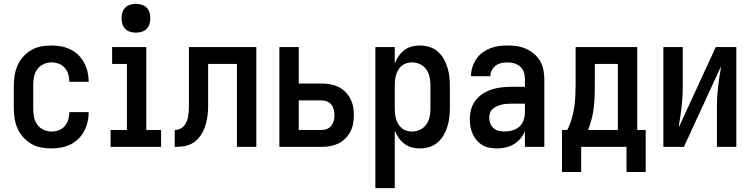

<svg xmlns="http://www.w3.org/2000/svg" viewBox="-20 -765 3915 1000"><path d="M247 8Q220 8 193.5 3Q167 -2 143.5 -15.5Q120 -29 101.5 -49.5Q83 -70 72 -94.5Q61 -119 56.5 -146Q52 -173 52 -200V-320Q52 -347 56.5 -374Q61 -401 72 -425.5Q83 -450 101.5 -470.5Q120 -491 143.5 -504.5Q167 -518 193.5 -523Q220 -528 247 -528Q273 -528 298 -523.5Q323 -519 346 -508Q369 -497 387.5 -479Q406 -461 418 -438.5Q430 -416 436 -391Q442 -366 442 -341Q442 -341 442 -340.5Q442 -340 442 -339H341Q341 -339 341 -339.5Q341 -340 341 -340Q341 -360 335.5 -378.5Q330 -397 317 -412Q304 -427 285.5 -433.5Q267 -440 247 -440Q226 -440 206 -430.5Q186 -421 173.5 -403Q161 -385 157 -363.5Q153 -342 153 -320V-200Q153 -178 157 -156.5Q161 -135 173.5 -117Q186 -99 206 -89.5Q226 -80 247 -80Q267 -80 285.5 -86.5Q304 -93 317 -108Q330 -123 335.5 -141.5Q341 -160 341 -180Q341 -180 341 -180.5Q341 -181 341 -181H442Q442 -180 442 -179.5Q442 -179 442 -179Q442 -154 436 -129Q430 -104 418 -81.5Q406 -59 387.5 -41Q369 -23 346 -12Q323 -1 298 3.5Q273 8 247 8Z M556 0V-88H641V-432H564V-520H742V-88H819V0ZM688 -595Q673 -595 658 -599.5Q643 -604 632.5 -614.5Q622 -625 617.5 -640Q613 -655 613 -670Q613 -685 617.5 -700Q622 -715 632.5 -725.5Q643 -736 658 -740.5Q673 -745 688 -745Q703 -745 718 -740.5Q733 -736 743.5 -725.5Q754 -715 758.5 -700Q763 -685 763 -670Q763 -655 758.5 -640Q754 -625 743.5 -614.5Q733 -604 718 -599.5Q703 -595 688 -595Z M890 0V-88Q905 -88 918 -94Q931 -100 940 -111.5Q949 -123 954 -136.5Q959 -150 961 -164.5Q963 -179 963.5 -193.5Q964 -208 964 -223Q964 -225 964 -227.5Q964 -230 964 -232Q964 -239 964 -246.5Q964 -254 964 -261V-520H1315V0H1214V-432H1064V-259Q1064 -237 1064 -214Q1064 -191 1061.5 -168.5Q1059 -146 1053.5 -124Q1048 -102 1038 -81.5Q1028 -61 1013 -44Q998 -27 978 -16.5Q958 -6 935.5 -3Q913 0 890 0Z M1435 0V-520H1536V-330H1655Q1678 -330 1700 -326Q1722 -322 1742 -312.5Q1762 -303 1778 -287Q1794 -271 1804.5 -251.5Q1815 -232 1819 -209.5Q1823 -187 1823 -165Q1823 -143 1819 -120.5Q1815 -98 1804.5 -78.5Q1794 -59 1778 -43Q1762 -27 1742 -17.5Q1722 -8 1700 -4Q1678 0 1655 0ZM1536 -88H1655Q1670 -88 1683.5 -93.5Q1697 -99 1706 -110.5Q1715 -122 1718.5 -136Q1722 -150 1722 -165Q1722 -179 1718.5 -193.5Q1715 -208 1706 -219.5Q1697 -231 1683.5 -236.5Q1670 -242 1655 -242H1536Z M1935 215V-520H2036V-435Q2044 -455 2056.5 -473Q2069 -491 2086 -504Q2103 -517 2124 -522.5Q2145 -528 2167 -528Q2191 -528 2215 -521Q2239 -514 2258 -498Q2277 -482 2289.5 -461Q2302 -440 2309.5 -416.5Q2317 -393 2320 -368.5Q2323 -344 2323 -320V-200Q2323 -176 2320 -151.5Q2317 -127 2309.5 -103.5Q2302 -80 2289.5 -59Q2277 -38 2258 -22Q2239 -6 2215 1Q2191 8 2167 8Q2145 8 2124 2.5Q2103 -3 2086 -16Q2069 -29 2056.5 -47Q2044 -65 2036 -85V215ZM2126 -80Q2148 -80 2168 -89.5Q2188 -99 2200.5 -117Q2213 -135 2217.5 -156.5Q2222 -178 2222 -200V-320Q2222 -342 2217.5 -363.5Q2213 -385 2200.5 -403Q2188 -421 2168 -430.5Q2148 -440 2126 -440Q2112 -440 2098 -436Q2084 -432 2073 -423Q2062 -414 2054.5 -401.5Q2047 -389 2043 -375.5Q2039 -362 2037.5 -348Q2036 -334 2036 -320V-200Q2036 -186 2037.5 -172Q2039 -158 2043 -144.5Q2047 -131 2054.5 -118.5Q2062 -106 2073 -97Q2084 -88 2098 -84Q2112 -80 2126 -80Z M2568 8Q2549 8 2529.5 4.5Q2510 1 2493 -9Q2476 -19 2463 -34Q2450 -49 2442 -67Q2434 -85 2430.5 -104Q2427 -123 2427 -143Q2427 -169 2433.5 -194.5Q2440 -220 2456 -241Q2472 -262 2494 -276.5Q2516 -291 2541 -299Q2566 -307 2592 -310Q2618 -313 2644 -313H2714V-354Q2714 -372 2708.5 -389Q2703 -406 2689.5 -418Q2676 -430 2658.5 -435Q2641 -440 2624 -440Q2607 -440 2591 -436.5Q2575 -433 2562 -423.5Q2549 -414 2541.5 -399Q2534 -384 2534 -368Q2534 -368 2534 -368Q2534 -368 2534 -368H2433Q2433 -368 2433 -368Q2433 -368 2433 -368Q2433 -391 2440 -414Q2447 -437 2460 -456.5Q2473 -476 2491.5 -490Q2510 -504 2532 -513Q2554 -522 2577 -525Q2600 -528 2624 -528Q2648 -528 2672.5 -524.5Q2697 -521 2719.5 -511Q2742 -501 2761 -485Q2780 -469 2792.5 -448Q2805 -427 2810 -402.5Q2815 -378 2815 -354V0H2714V-81Q2705 -60 2690 -42.5Q2675 -25 2655.5 -13.5Q2636 -2 2613.5 3Q2591 8 2568 8ZM2608 -80Q2629 -80 2649.5 -86Q2670 -92 2685 -105.5Q2700 -119 2707 -139Q2714 -159 2714 -180V-225H2644Q2631 -225 2618 -224Q2605 -223 2592.5 -220Q2580 -217 2568.5 -212Q2557 -207 2547 -198.5Q2537 -190 2532.5 -178Q2528 -166 2528 -153Q2528 -137 2533.5 -122.5Q2539 -108 2550.5 -97.5Q2562 -87 2577.5 -83.5Q2593 -80 2608 -80Z M3243 131V0H3007V131H2907V-88H2935Q2948 -115 2957 -144.5Q2966 -174 2970.5 -204Q2975 -234 2976.5 -264.5Q2978 -295 2978 -325V-520H3299V-88H3343V131ZM3043 -88H3198V-432H3078V-325Q3078 -295 3077 -264.5Q3076 -234 3072.5 -204.5Q3069 -175 3061.5 -145.5Q3054 -116 3043 -88Z M3435 0V-520H3536V-312Q3536 -276 3533 -240Q3530 -204 3525 -169L3521 -143Q3519 -133 3517.5 -122.5Q3516 -112 3515 -101L3708 -520H3815V0H3714V-208Q3714 -244 3717 -280Q3720 -316 3725 -351L3729 -377Q3731 -387 3732.5 -397.5Q3734 -408 3735 -419L3542 0Z"/></svg>

Font: Zed Sans Semibold
Style: Regular
Weight: 600
Designer: Belleve Invis
Foundry: Belleve Invis
Version: Version 1.0.0; ttfautohint (v1.8.4)